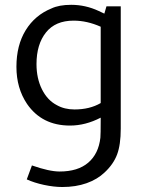

<svg xmlns="http://www.w3.org/2000/svg" viewBox="-20 -506 589 789"><path d="M267.5 10Q152.5 10 91.2 -78.8Q47.5 -143.8 47.5 -231.2Q47.5 -320 85.6 -381.9Q123.8 -443.8 191.2 -471.2Q222.5 -486.2 272.5 -486.2Q331.2 -486.2 385 -461.2L408.8 -450L417.5 -480H476.2V22.5Q476.2 88.8 461.2 128.8Q446.2 168.8 410 202.5Q380 231.2 335.6 246.9Q291.2 262.5 236.2 262.5Q201.2 262.5 160.6 253.8Q120 245 90 231.2L111.2 173.8Q182.5 198.8 225 198.8Q300 198.8 342.5 162.5Q385 126.2 392.5 60Q393.8 46.2 393.8 -10V-22.5Q331.2 10 267.5 10ZM393.8 -82.5V-396.2Q337.5 -421.2 282.5 -421.2Q207.5 -421.2 168.8 -372.5Q130 -323.8 130 -242.5Q130 -183.8 152.5 -138.8Q175 -93.8 213.8 -73.8Q245 -56.2 286.2 -56.2Q348.8 -56.2 393.8 -82.5Z"/></svg>

Font: Cambay
Style: Regular
Weight: 400
Version: Version 1.180;PS 001.180;hotconv 1.0.70;makeotf.lib2.5.58329